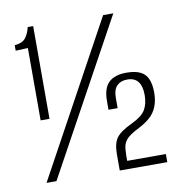

<svg xmlns="http://www.w3.org/2000/svg" viewBox="-71 -656 680 724"><g transform="rotate(-10 269.5 -294.5)"><path d="M69 -236V-513L22 -511V-532Q53 -535 65 -551.5Q77 -568 82 -591H103V-236ZM50 0 370 -586H409L88 0ZM330 2V-60Q330 -102 345.5 -123Q361 -144 406 -165Q446 -184 459 -206.5Q472 -229 472 -263Q472 -296 458.5 -313.5Q445 -331 417 -331Q392 -331 377.5 -316.5Q363 -302 363 -271V-231H328V-264Q328 -314 351 -335.5Q374 -357 418 -357Q453 -357 473 -346.5Q493 -336 501 -315Q509 -294 509 -266Q509 -234 499.5 -211Q490 -188 472.5 -172.5Q455 -157 430 -144Q390 -124 378 -108.5Q366 -93 365 -71Q364 -60 364 -49Q364 -38 364 -29H512V2Z"/></g></svg>

Font: Alumni Sans Thin Light
Style: Regular
Weight: 300
Version: Version 1.018